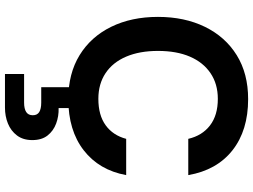

<svg xmlns="http://www.w3.org/2000/svg" viewBox="-143 -609 1019 773"><g transform="rotate(90 366.5 -222.5)"><path d="M379 12Q276 12 202 -33.5Q128 -79 88 -160.5Q48 -242 48 -349Q48 -456 88 -538Q128 -620 202 -666Q276 -712 379 -712Q505 -712 585 -649Q665 -586 685 -471H539Q526 -527 485 -558.5Q444 -590 378 -590Q318 -590 274.5 -560.5Q231 -531 208 -477.5Q185 -424 185 -349Q185 -275 208 -221Q231 -167 274.5 -138Q318 -109 378 -109Q444 -109 484.5 -138.5Q525 -168 539 -221H685Q665 -112 585 -50Q505 12 379 12ZM278 267V190H393Q418 190 431 181.5Q444 173 444 155Q444 137 431 129Q418 121 393 121H331V-4H415V51Q448 50 477.5 61Q507 72 525.5 95.5Q544 119 544 157Q544 194 525.5 218.5Q507 243 477.5 255Q448 267 413 267Z"/></g></svg>

Font: DM Sans 10pt
Style: Bold
Weight: 700
Version: Version 4.004;gftools[0.9.30]